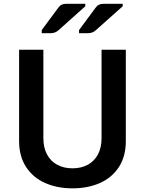

<svg xmlns="http://www.w3.org/2000/svg" viewBox="-20 -986 770 1020"><path d="M210.4 -251.5Q210.4 -202.1 229.5 -166Q248.5 -129.9 283.7 -110.8Q318.8 -91.8 365.2 -91.8Q411.6 -91.8 446.5 -110.8Q481.4 -129.9 500.5 -166Q519.5 -202.1 519.5 -251.5V-721.7H648.4V-236.3Q648.4 -155.3 611.6 -98.6Q574.7 -42 510.5 -13.7Q446.3 14.6 365.2 14.6Q284.2 14.6 220 -13.7Q155.8 -42 118.7 -98.6Q81.5 -155.3 81.5 -236.3V-721.7H210.4ZM201.7 -826.2 289.1 -944.3Q296.9 -955.6 307.1 -960.7Q317.4 -965.8 331.5 -965.8H433.1V-952.6L291 -825.7Q281.2 -816.9 270.8 -813.2Q260.3 -809.6 247.1 -809.6H201.7ZM399.9 -826.2 487.3 -944.3Q495.1 -955.6 505.4 -960.7Q515.6 -965.8 529.8 -965.8H631.8V-952.6L489.3 -825.7Q479.5 -816.9 469.2 -813.2Q459 -809.6 445.8 -809.6H399.9Z"/></svg>

Font: Lycee Sans SemiBold
Style: Regular
Weight: 600
Designer: Justin Alvin
Foundry: Alkove Design
Version: Version 1.030